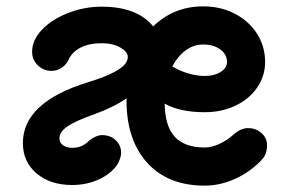

<svg xmlns="http://www.w3.org/2000/svg" viewBox="-20 -552 901 604"><path d="M820 -96Q820 -67 805 -51Q769 -12 721 10Q673 32 624 32Q508 32 443 -40Q378 -112 378 -236V-243Q339 -215 275 -192Q216 -171 191.5 -154Q167 -137 167 -116Q167 -103 178.5 -95Q190 -87 207 -87Q225 -87 237.5 -93Q250 -99 261 -110Q269 -117 280.5 -122Q292 -127 301 -127Q327 -127 344 -111Q361 -95 361 -71Q361 -61 355.5 -47.5Q350 -34 343 -26Q321 0 285 15Q249 30 207 30Q138 30 95 -6.5Q52 -43 52 -102Q52 -230 256 -293Q368 -327 380 -362Q382 -366 382 -373Q382 -389 358.5 -402.5Q335 -416 300 -416Q261 -416 234 -402.5Q207 -389 195 -363Q188 -348 173.5 -338.5Q159 -329 142 -329Q117 -329 99 -346.5Q81 -364 81 -389Q81 -426 112 -458.5Q143 -491 194 -511Q245 -531 300 -531Q411 -531 462 -469Q527 -532 619 -532Q674 -532 718.5 -509Q763 -486 788.5 -446Q814 -406 814 -357Q814 -313 789 -276.5Q764 -240 720.5 -219.5Q677 -199 624 -199Q546 -199 498 -226Q499 -155 530 -121.5Q561 -88 624 -88Q645 -88 669.5 -99Q694 -110 715 -129Q738 -149 760 -149Q785 -149 802.5 -133.5Q820 -118 820 -96ZM522 -343Q545 -329 572.5 -321Q600 -313 624 -313Q654 -313 674 -325.5Q694 -338 694 -357Q694 -381 673 -396.5Q652 -412 619 -412Q589 -412 564 -393.5Q539 -375 522 -343Z"/></svg>

Font: Tsukimi Rounded
Style: Bold
Weight: 700
Designer: Takashi Funayama
Foundry: Takashi Funayama
Version: Version 1.032; ttfautohint (v1.8.3)